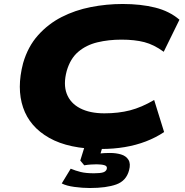

<svg xmlns="http://www.w3.org/2000/svg" viewBox="-20 -736 929 964"><path d="M488 12Q326 12 227.5 -43.5Q129 -99 96 -196Q63 -293 96 -419Q120 -502 171 -559Q222 -616 289.5 -650.5Q357 -685 436 -700.5Q515 -716 596 -716Q687 -716 759 -698Q831 -680 881 -637L802 -476Q753 -512 704.5 -524.5Q656 -537 590 -537Q525 -537 469 -523.5Q413 -510 373 -476Q333 -442 315 -380Q297 -313 315 -265.5Q333 -218 382 -192.5Q431 -167 504 -167Q575 -167 633 -182Q691 -197 754 -234L804 -73Q762 -45 712.5 -26Q663 -7 606.5 2.5Q550 12 488 12ZM431 208Q394 208 353.5 202.5Q313 197 290 185L335 111Q359 121 385 127.5Q411 134 452 134Q483 134 497.5 129.5Q512 125 516 113Q520 98 504.5 93.5Q489 89 465 89Q455 89 437 90Q419 91 403 94L383 70L411 -20H501L476 64L441 42Q459 37 482 34.5Q505 32 532 32Q563 32 588 39.5Q613 47 625 66.5Q637 86 628 119Q614 172 564 190Q514 208 431 208Z"/></svg>

Font: Nunito Sans 7pt Expanded Black
Style: Italic
Weight: 900
Width: 7
Italic angle: -9°
Designer: Vernon Adams
Foundry: Vernon Adams
Version: Version 3.101;gftools[0.9.27]